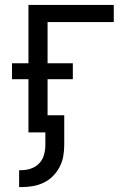

<svg xmlns="http://www.w3.org/2000/svg" viewBox="-20 -540 540 783"><path d="M58 223V154H68Q88 154 107.5 147Q127 140 140.5 125.5Q154 111 159.5 91Q165 71 165 51V0H96V-217H29V-282H96V-520H444V-450H174V-282H277V-217H174V-70H242V51Q242 74 238 97Q234 120 223 141Q212 162 195.5 178.5Q179 195 158 205Q137 215 114 219Q91 223 68 223Z"/></svg>

Font: Iosevka SS18
Style: Regular
Weight: 400
Monospace: yes
Designer: Belleve Invis
Foundry: Belleve Invis
Version: Version 25.1.1; ttfautohint (v1.8.4)